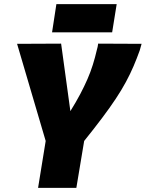

<svg xmlns="http://www.w3.org/2000/svg" viewBox="-20 -913 708 933"><path d="M165 0 202 -228 63 -700 277 -701 322 -373Q350 -418 370 -456Q390 -494 405 -528.5Q420 -563 431 -598Q442 -633 451 -672Q453 -678 454.5 -685.5Q456 -693 457 -701L668 -700Q666 -692 663.5 -684Q661 -676 659 -668Q645 -629 629 -591.5Q613 -554 592 -515Q571 -476 542.5 -433Q514 -390 476 -339.5Q438 -289 389 -228L351 0ZM233 -756 254 -893H547L525 -756Z"/></svg>

Font: Georama ExtraCondensed Thin ExtraBold
Style: Italic
Weight: 800
Italic angle: -9°
Version: Version 1.001